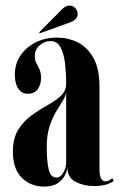

<svg xmlns="http://www.w3.org/2000/svg" viewBox="-20 -662 436 692"><path d="M139 10.5Q91 10.5 58.8 -21Q26.5 -52.5 26.5 -115.5Q26.5 -164 46 -195Q65.5 -226 94 -246.5Q122.5 -267 151 -282.8Q179.5 -298.5 199 -316.2Q218.5 -334 218.5 -360.5Q218.5 -397 214.5 -432.5Q210.5 -468 198.5 -491Q186.5 -514 162 -514Q141 -514 123.2 -499.2Q105.5 -484.5 105.5 -458.5Q105.5 -445 111.2 -434.2Q117 -423.5 122.5 -411.5Q128 -399.5 128 -382.5Q128 -356.5 115.8 -340.2Q103.5 -324 80.5 -324Q58 -324 45.8 -342.5Q33.5 -361 33.5 -393.5Q33.5 -431.5 53.5 -461.5Q73.5 -491.5 108 -509Q142.5 -526.5 186.5 -526.5Q225 -526.5 259.8 -509.5Q294.5 -492.5 316.5 -453.8Q338.5 -415 338.5 -350V-52.5Q338.5 -8.5 360 -8.5Q366.5 -8.5 373.8 -12.2Q381 -16 384.5 -19.5L390 -10.5Q385.5 -5 367 1.8Q348.5 8.5 318 8.5Q282 8.5 252.8 -6.5Q223.5 -21.5 223 -57Q221 -44 212.8 -28.2Q204.5 -12.5 187 -1Q169.5 10.5 139 10.5ZM183.5 -22Q198 -22 208.2 -39.8Q218.5 -57.5 218.5 -74V-330Q217 -316 206.2 -299Q195.5 -282 182 -259.5Q168.5 -237 158.5 -206Q148.5 -175 148.5 -132.5Q148.5 -80.5 155.5 -51.2Q162.5 -22 183.5 -22ZM123.5 -542 121 -545.5 204.5 -629.5Q217.5 -642 231.5 -642Q247 -642 256.5 -625.5Q260 -619 260 -612Q260 -591 232 -581Z"/></svg>

Font: Imbue 100pt
Style: Bold
Weight: 700
Designer: Tyler Finck
Foundry: Etcetera Type Company
Version: Version 1.102; ttfautohint (v1.8.3)